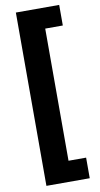

<svg xmlns="http://www.w3.org/2000/svg" viewBox="-111 -847 591 1139"><g transform="rotate(-10 184.5 -278.0)"><path d="M72 244H333V120H227V-676H333V-800H72Z"/></g></svg>

Font: Noto Sans Tamil Black
Style: Regular
Weight: 900
Designer: Jelle Bosma - Monotype Design Team
Foundry: Monotype Imaging Inc.
Version: Version 2.004